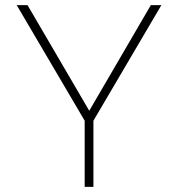

<svg xmlns="http://www.w3.org/2000/svg" viewBox="-20 -726 692 746"><path d="M309 -257 45 -706H87L333 -285L320 -284L566 -706H607L343 -257V0H309Z"/></svg>

Font: Josefin Sans Thin ExtraLight
Style: Regular
Weight: 250
Version: Version 2.001